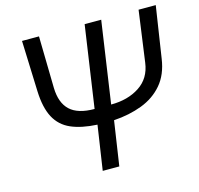

<svg xmlns="http://www.w3.org/2000/svg" viewBox="-102 -809 951 918"><g transform="rotate(-15 373.0 -350.0)"><path d="M296 0 329 -220Q251 -224 199.5 -246.5Q148 -269 122 -318Q96 -367 93 -449L84 -700H168L173 -443Q175 -369 214 -332.5Q253 -296 335 -296L394 -700H476L417 -296Q500 -296 558 -334Q616 -372 626 -447L661 -700H746L707 -445Q696 -369 655 -321Q614 -273 551 -249Q488 -225 411 -220L378 0Z"/></g></svg>

Font: Finlandica
Style: Italic
Weight: 400
Italic angle: -8°
Designer: Niklas Ekholm, Juho Hiilivirta, Jaakko Suomalainen
Foundry: Helsinki Type Studio
Version: Version 1.064